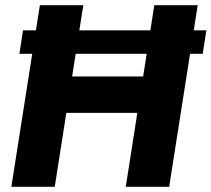

<svg xmlns="http://www.w3.org/2000/svg" viewBox="-20 -720 815 740"><path d="M54.7 -512.7 68.7 -603H775.3L761.3 -512.7ZM23.7 0 133.7 -700H301L258 -425.3H531.7L574.7 -700H742L632 0H464.7L509.3 -285H235.7L191 0Z"/></svg>

Font: MuseoModerno Thin
Style: Italic
Weight: 100
Italic angle: -9°
Designer: Pablo Cosgaya, Héctor Gatti, Marcela Romero, and the Authors of The MuseoModerno Project.
Foundry: Omnibus-Type Team
Version: Version 1.003